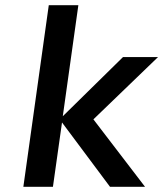

<svg xmlns="http://www.w3.org/2000/svg" viewBox="-20 -720 629 740"><path d="M282 -700 222 -272 454 -500H589L340 -260L539 0H404L219 -248L184 0H70L168 -700Z"/></svg>

Font: Fivo Sans Modern Med
Style: Italic
Weight: 450
Designer: Alexander Slobzheninov
Foundry: Alexander Slobzheninov
Version: 1.0